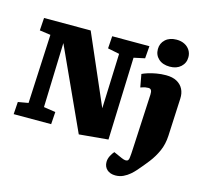

<svg xmlns="http://www.w3.org/2000/svg" viewBox="-137 -950 1428 1336"><g transform="rotate(15 577.0 -282.5)"><path d="M597 -199 612 -595 528 -612 534 -701H802L795 -612L716 -595L695 0L486 19L218 -567L203 -102L288 -89L282 0H12L18 -89L92 -102L116 -599L37 -610L43 -701H379ZM1091 -133Q1088 -72 1066 -22.5Q1044 27 1011 69.5Q978 112 941 154Q928 169 908 186.5Q888 204 862 216.5Q836 229 805 229Q767 229 744.5 208.5Q722 188 722 154Q722 132 733 110Q744 88 757 74L818 101Q836 109 847.5 109Q859 109 864.5 102.5Q870 96 871 84Q873 69 874 52Q875 35 876 16Q877 -3 878 -23L896 -378Q897 -399 891 -409Q885 -419 871 -419Q860 -419 848.5 -417Q837 -415 815 -407L798 -500Q812 -507 838 -515.5Q864 -524 898 -530Q932 -536 967 -536Q1014 -536 1045 -519Q1076 -502 1091 -472.5Q1106 -443 1104 -404ZM864 -697Q864 -739 894 -766.5Q924 -794 974 -794Q1007 -794 1031.5 -781.5Q1056 -769 1070 -747Q1084 -725 1084 -697Q1084 -655 1054 -627.5Q1024 -600 975 -600Q924 -600 894 -627Q864 -654 864 -697Z"/></g></svg>

Font: Literata Black
Style: Italic
Weight: 900
Italic angle: -2°
Designer: Latin by Veronika Burian and Jose Scaglione. Greek by Irene Vlachou. Cyrillic by Vera Evstafieva
Foundry: TypeTogether
Version: Version 3.002